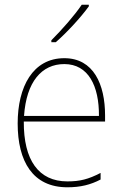

<svg xmlns="http://www.w3.org/2000/svg" viewBox="-20 -785 521 815"><path d="M357 -758V-765H327C296 -719 243 -659 198 -614V-606H217C264 -647 323 -711 357 -758ZM253 -538C119 -538 55 -416 55 -261C55 -100 119 10 266 10C322 10 365 -1 407 -23V-51C355 -24 319 -15 266 -15C144 -15 80 -105 81 -269H426V-295C426 -427 377 -538 253 -538ZM253 -513C355 -513 401 -420 400 -293H82C92 -438 157 -513 253 -513Z"/></svg>

Font: Noto Sans Gujarati UI SemiCondensed Thin
Style: Regular
Weight: 100
Width: 4
Designer: Jelle Bosma - Monotype Design Team, Universal Thirst
Foundry: Monotype Imaging Inc.
Version: Version 2.106